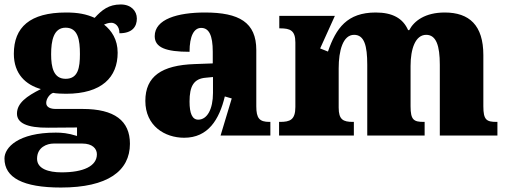

<svg xmlns="http://www.w3.org/2000/svg" viewBox="-34 -607 2272 860"><path d="M239 233C448 233 548 159 548 37C548 -66 479 -119 336 -119H216C193 -119 173 -126 173 -146C173 -166 190 -187 204 -191C215 -188 248 -187 262 -187C422 -187 493 -261 493 -371C493 -430 466 -470 432 -497C440 -500 450 -505 465 -505C478 -505 501 -494 501 -458C560 -458 579 -489 579 -524C579 -558 553 -587 507 -587C453 -587 423 -563 390 -527C352 -544 315 -551 262 -551C100 -551 28 -485 28 -366C28 -275 82 -227 149 -208C85 -176 42 -145 42 -98C42 -57 85 -34 183 -35L311 -36V2C270 -11 242 -13 216 -13C47 -13 -14 54 -14 103C-14 189 69 233 239 233ZM260 -254C206 -254 195 -305 195 -364C195 -425 206 -483 260 -483C316 -483 324 -427 324 -365C324 -304 316 -254 260 -254ZM242 165C183 165 132 149 132 104C132 52 177 36 206 36H335C380 36 400 59 400 84C400 137 340 165 242 165Z M791 10C898 10 948 -71 973 -175L1004 -166L954 0H1177V-61H1173C1128 -61 1114 -77 1114 -131V-383C1114 -507 1037 -551 884 -551C761 -551 659 -521 659 -445C659 -394 709 -375 815 -375C815 -446 835 -482 867 -482C902 -482 919 -449 919 -375V-323L838 -320C690 -315 617 -265 617 -155C617 -43 704 10 791 10ZM854 -71C827 -71 815 -99 815 -152C815 -220 833 -255 889 -259L920 -262V-191C920 -118 894 -71 854 -71Z M1551 0V-61H1547C1503 -61 1483 -71 1483 -125V-301C1483 -380 1502 -451 1552 -451C1598 -451 1611 -402 1611 -317V0H1868V-61H1864C1819 -61 1805 -70 1805 -131V-312C1805 -387 1826 -451 1875 -451C1920 -451 1936 -402 1936 -317V0H2194V-61H2190C2145 -61 2131 -70 2131 -131V-360C2131 -494 2068 -551 1958 -551C1871 -551 1821 -514 1799 -472H1794C1771 -525 1724 -551 1649 -551C1521 -551 1471 -481 1435 -376L1400 -390L1466 -536H1217V-480H1221C1265 -480 1289 -471 1289 -417V-128C1289 -70 1265 -61 1220 -61H1216V0Z"/></svg>

Font: UArctic Serif Black
Style: Regular
Weight: 900
Designer: Customization by Puisto advertising & original work Monotype Design Team
Foundry: Monotype Imaging Inc.
Version: Version 2.004